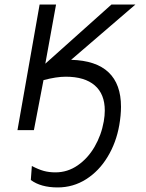

<svg xmlns="http://www.w3.org/2000/svg" viewBox="-20 -570 640 841"><path d="M115 218.5 119.5 157Q148 172 171.2 178.5Q194.5 185 223 185Q276 185 320.5 154.2Q365 123.5 394.5 72.5Q424 21.5 434.5 -38Q439 -63.5 439 -86Q439 -158 395 -196Q351 -234 268 -234Q226.5 -234 170.5 -219L128.5 0H56.5L153.5 -550H225.5L178.5 -291L468 -550H573L291.5 -308Q401 -305 455.5 -253.2Q510 -201.5 510 -102.5Q510 -65.5 502.5 -22Q489 55 451.2 117.2Q413.5 179.5 357 215.2Q300.5 251 232.5 251Q159 251 115 218.5Z"/></svg>

Font: JuliaMono SemiBoldItalic
Style: Regular
Weight: 600
Italic angle: -9°
Monospace: yes
Designer: cormullion
Foundry: corm
Version: Version 0.049; ttfautohint (v1.8.4)